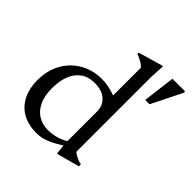

<svg xmlns="http://www.w3.org/2000/svg" viewBox="-190 -856 1012 1012"><g transform="rotate(45 315.5 -350.0)"><path d="M377.5 -298Q377.5 -339.5 348 -367Q318.5 -394.5 261.5 -394.5Q217 -394.5 185.8 -372.5Q154.5 -350.5 138.5 -310.2Q122.5 -270 122.5 -215Q122.5 -160 140.2 -121.8Q158 -83.5 189.5 -63.8Q221 -44 262.5 -44Q301 -44 336.2 -56.2Q371.5 -68.5 405 -94.5V-59Q369 -37.5 344 -23.8Q319 -10 300 -2.8Q281 4.5 264.8 7.2Q248.5 10 230.5 10Q168 10 125 -15.5Q82 -41 60 -86.5Q38 -132 38 -191Q38 -248.5 56.8 -293.8Q75.5 -339 108.2 -370.8Q141 -402.5 183.2 -419.2Q225.5 -436 272.5 -436Q296.5 -436 319.5 -432Q342.5 -428 367 -419.8Q391.5 -411.5 419.5 -397.5L377.5 -369V-623Q371.5 -630.5 362 -637Q352.5 -643.5 340.2 -649.8Q328 -656 313.5 -662V-671L445.5 -709.5H455L450.5 -628.5V-70Q455 -65 462.5 -60.2Q470 -55.5 479 -51Q488 -46.5 497 -43.5Q506 -40.5 514 -39.5V-24.5L394.5 8H384.5L377.5 -68ZM514 -519 536.5 -699.5H631V-689.5L546 -519Z"/></g></svg>

Font: Newsreader Text
Style: Regular
Weight: 400
Designer: Hugues Gentile
Foundry: Production Type
Version: Version 1.001